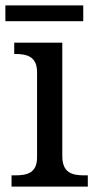

<svg xmlns="http://www.w3.org/2000/svg" viewBox="-20 -695 360 715"><path d="M0 -616H290V-675H0ZM23 0H307V-42H294C249 -42 212 -51 212 -114V-536H33V-494H36C80 -494 118 -485 118 -426V-109C118 -50 80 -42 36 -42H23Z"/></svg>

Font: Noto Serif
Style: Regular
Weight: 400
Designer: Monotype Design Team
Foundry: Monotype Imaging Inc.
Version: Version 2.015